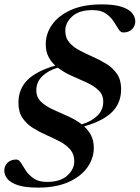

<svg xmlns="http://www.w3.org/2000/svg" viewBox="-30 -746 637 875"><path d="M397.5 -72Q397.5 -24 368 17.2Q338.5 58.5 282 83.8Q225.5 109 143 109Q84.5 109 51 97.8Q17.5 86.5 3.5 68.8Q-10.5 51 -10.5 32Q-10.5 10.5 4.2 -4.2Q19 -19 44.5 -19Q56.5 -19 65.8 -3.5Q75 12 88.2 32Q101.5 52 124 67.5Q146.5 83 184 83Q245.5 83 277 54Q308.5 25 308.5 -11Q308.5 -43.5 290 -64.8Q271.5 -86 242.5 -101.2Q213.5 -116.5 181 -130.8Q148.5 -145 119.5 -163.2Q90.5 -181.5 72.2 -208.8Q54 -236 54 -277.5Q54 -340.5 95.2 -381.5Q136.5 -422.5 222 -447Q202.5 -464.5 190.5 -488.2Q178.5 -512 178.5 -545Q178.5 -593 207.8 -634.2Q237 -675.5 293.8 -700.8Q350.5 -726 433 -726Q491.5 -726 525 -714.8Q558.5 -703.5 572.5 -685.8Q586.5 -668 586.5 -649Q586.5 -627.5 571.8 -612.8Q557 -598 531.5 -598Q519.5 -598 510 -613.5Q500.5 -629 487.5 -649Q474.5 -669 452 -684.5Q429.5 -700 392 -700Q330 -700 298.8 -671Q267.5 -642 267.5 -606Q267.5 -573.5 286 -552.2Q304.5 -531 333.5 -515.8Q362.5 -500.5 395 -486.2Q427.5 -472 456.5 -453.8Q485.5 -435.5 503.8 -408.2Q522 -381 522 -339.5Q522 -276.5 480.8 -235.5Q439.5 -194.5 353.5 -170Q373 -152.5 385.2 -128.8Q397.5 -105 397.5 -72ZM440.5 -282.5Q440.5 -314 419.5 -334.2Q398.5 -354.5 365.8 -369.5Q333 -384.5 297.8 -400Q262.5 -415.5 233.5 -437.5Q190 -425 162.8 -398.8Q135.5 -372.5 135.5 -334.5Q135.5 -303 156.5 -282.8Q177.5 -262.5 210 -247.5Q242.5 -232.5 278 -217Q313.5 -201.5 342.5 -179.5Q386 -192 413.2 -218.2Q440.5 -244.5 440.5 -282.5Z"/></svg>

Font: Newsreader 72pt Medium
Style: Italic
Weight: 500
Italic angle: -17°
Designer: Hugues Gentile
Foundry: Production Type
Version: Version 1.003; ttfautohint (v1.8.3)